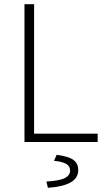

<svg xmlns="http://www.w3.org/2000/svg" viewBox="-20 -679 507 918"><path d="M97 0V-659H143V-40H447V0ZM209 219 202 189Q267 185 291 172Q315 159 315 137Q315 114 294.5 103.5Q274 93 238 90L251 61Q308 69 331 85.5Q354 102 354 134Q354 173 317 193.5Q280 214 209 219Z"/></svg>

Font: CV Source Sans Light
Style: Regular
Weight: 300
Designer: Paul D. Hunt
Foundry: Adobe Systems Incorporated
Version: Version 3.001